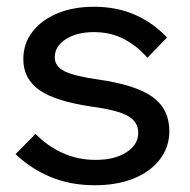

<svg xmlns="http://www.w3.org/2000/svg" viewBox="-20 -532 563 568"><path d="M26 -76 85 -136Q120 -100 165 -79.5Q210 -59 263 -59Q319 -59 354 -81.5Q389 -104 389 -139Q389 -171 359 -188.5Q329 -206 255 -216Q144 -232 96.5 -265.5Q49 -299 49 -357Q49 -403 76 -438Q103 -473 150 -492.5Q197 -512 258 -512Q326 -512 380 -488Q434 -464 474 -421L416 -361Q386 -396 346.5 -416.5Q307 -437 258 -437Q207 -437 174.5 -416Q142 -395 142 -362Q142 -336 170.5 -321.5Q199 -307 269 -297Q382 -281 431.5 -245Q481 -209 481 -144Q481 -97 453 -60.5Q425 -24 375.5 -4Q326 16 261 16Q188 16 129.5 -8.5Q71 -33 26 -76Z"/></svg>

Font: Wix Madefor Display Medium
Style: Regular
Weight: 500
Designer: Dalton Maag Ltd
Foundry: Dalton Maag Ltd
Version: Version 3.100